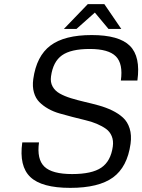

<svg xmlns="http://www.w3.org/2000/svg" viewBox="-20 -890 689 930"><path d="M227.1 -520Q223.1 -491.7 234.9 -470.7Q246.6 -449.7 269.8 -436.8Q293 -423.8 324 -414.3Q355 -404.8 389.6 -396.7Q424.3 -388.7 458.7 -379.2Q493.2 -369.6 523.4 -355Q553.7 -340.3 575.7 -320.3Q597.7 -300.3 607.9 -267.8Q618.2 -235.4 612.3 -192.9Q596.7 -81.1 527.3 -30.5Q458 20 320.3 20Q182.1 20 127 -32.5Q71.8 -85 87.9 -200.2H168.9Q157.7 -118.7 195.1 -82.8Q232.4 -46.9 329.6 -46.9Q425.3 -46.9 470.9 -78.1Q516.6 -109.4 526.4 -180.2Q530.3 -208.5 521.2 -230.5Q512.2 -252.4 493.4 -265.9Q474.6 -279.3 448.7 -290.3Q422.9 -301.3 392.8 -308.1Q362.8 -314.9 331.1 -323.5Q299.3 -332 269.5 -340.3Q239.7 -348.6 214.1 -363Q188.5 -377.4 170.4 -395.8Q152.3 -414.1 144.3 -442.4Q136.2 -470.7 141.1 -506.8Q156.7 -618.7 224.4 -669.4Q292 -720.2 424.3 -720.2Q556.6 -720.2 609.1 -668Q661.6 -615.7 645.5 -500H565.4Q576.7 -581.1 541.3 -616.9Q505.9 -652.8 414.6 -652.8Q323.7 -652.8 280.3 -622.1Q236.8 -591.3 227.1 -520ZM567.4 -750H505.4L439.5 -829.1L350.6 -750H289.6L405.3 -870.1H485.4Z"/></svg>

Font: Fivo Sans
Style: Italic
Weight: 400
Designer: Alexander Slobzheninov
Foundry: Alexander Slobzheninov
Version: 1.0